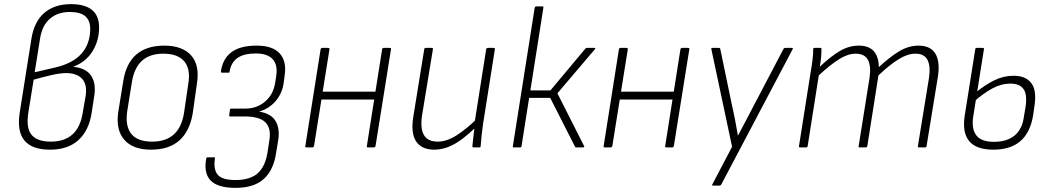

<svg xmlns="http://www.w3.org/2000/svg" viewBox="-20 -714 5088 930"><path d="M222 11Q134 11 97.5 -34.5Q61 -80 76 -172L132 -525Q145 -609 194.5 -651.5Q244 -694 324 -694Q391 -694 425.5 -666Q460 -638 460 -581Q460 -517 428 -465.5Q396 -414 336 -391V-390Q396 -385 421.5 -347Q447 -309 436 -246L424 -168Q411 -82 360 -35.5Q309 11 222 11ZM226 -28Q360 -28 381 -170L395 -250Q403 -306 377 -333Q351 -360 300 -360Q271 -360 228 -350Q185 -340 143 -328L118 -173Q105 -96 132 -62Q159 -28 226 -28ZM148 -364 243 -386Q332 -406 374.5 -454Q417 -502 417 -574Q417 -615 393 -635.5Q369 -656 318 -656Q260 -656 222 -623.5Q184 -591 174 -527Z M711 11Q624 11 582 -37Q540 -85 553 -173L577 -321Q604 -493 776 -493Q863 -493 905.5 -446Q948 -399 934 -310L913 -162Q898 -77 848 -33Q798 11 711 11ZM717 -28Q783 -28 821.5 -62.5Q860 -97 871 -165L892 -308Q904 -380 872.5 -417Q841 -454 771 -454Q705 -454 667.5 -419.5Q630 -385 619 -317L596 -174Q586 -103 616 -65.5Q646 -28 717 -28Z M1117 196Q1032 195 999 159Q966 123 979 54Q981 48 984 48H1017Q1023 48 1021 53Q1013 107 1034.5 132.5Q1056 158 1121 158Q1191 158 1228 125.5Q1265 93 1276 23L1285 -36Q1294 -94 1265 -122Q1236 -150 1165 -150H1094Q1092 -150 1091 -152Q1090 -154 1090 -156L1094 -183Q1094 -186 1096 -187Q1098 -188 1100 -188H1168Q1224 -188 1264 -222Q1304 -256 1313 -314L1318 -346Q1326 -399 1301 -427Q1276 -455 1219 -455Q1161 -455 1130 -433Q1099 -411 1092 -367Q1092 -362 1087 -362H1056Q1050 -362 1050 -367Q1058 -428 1100 -460.5Q1142 -493 1224 -493Q1300 -493 1334.5 -455.5Q1369 -418 1359 -350L1354 -312Q1347 -262 1315.5 -225Q1284 -188 1237 -174V-173Q1292 -164 1314 -129Q1336 -94 1328 -38L1318 23Q1306 110 1257 153.5Q1208 197 1117 196Z M1762 0Q1755 0 1757 -7L1831 -476Q1833 -482 1838 -482H1868Q1875 -482 1874 -476L1799 -7Q1797 0 1792 0ZM1464 0Q1457 0 1459 -7L1533 -476Q1535 -482 1540 -482H1569Q1576 -482 1576 -476L1501 -7Q1499 0 1493 0ZM1528 -232 1533 -270H1806L1801 -232Z M2083 11Q2023 11 1996 -28.5Q1969 -68 1982 -149L2035 -476Q2036 -482 2042 -482H2071Q2078 -482 2077 -476L2024 -153Q2015 -90 2034 -59Q2053 -28 2100 -28Q2143 -28 2190 -57.5Q2237 -87 2293 -141L2287 -100Q2252 -66 2219 -41Q2186 -16 2152 -2.5Q2118 11 2083 11ZM2275 0Q2268 0 2268 -5Q2270 -29 2273 -53Q2276 -77 2279 -102V-121L2335 -476Q2337 -482 2343 -482H2371Q2378 -482 2377 -475L2320 -115Q2316 -89 2313 -60Q2310 -31 2308 -5Q2308 0 2302 0Z M2859 -482Q2863 -482 2863.5 -480Q2864 -478 2861 -475L2680 -262L2809 -7Q2811 -5 2809.5 -2.5Q2808 0 2805 0H2771Q2767 0 2765 -4L2645 -240H2543L2506 -5Q2505 0 2499 0H2469Q2463 0 2464 -5L2570 -677Q2572 -683 2577 -683H2606Q2614 -683 2612 -677L2549 -276H2646L2815 -478Q2818 -482 2823 -482Z M3207 0Q3200 0 3202 -7L3276 -476Q3278 -482 3283 -482H3313Q3320 -482 3319 -476L3244 -7Q3242 0 3237 0ZM2909 0Q2902 0 2904 -7L2978 -476Q2980 -482 2985 -482H3014Q3021 -482 3021 -476L2946 -7Q2944 0 2938 0ZM2973 -232 2978 -270H3251L3246 -232Z M3434 185Q3426 185 3431 178L3526 -3L3426 -474Q3423 -482 3431 -482H3462Q3468 -482 3469 -476L3527 -197Q3535 -163 3541.5 -128Q3548 -93 3554 -58H3555Q3573 -92 3591 -126Q3609 -160 3626 -193L3775 -477Q3778 -482 3783 -482H3815Q3818 -482 3820 -480Q3822 -478 3819 -475L3474 179Q3471 185 3465 185Z M3856 0Q3849 0 3850 -6L3907 -367Q3912 -394 3915.5 -423Q3919 -452 3919 -476Q3919 -482 3925 -482H3954Q3959 -482 3959 -477Q3959 -456 3957 -435Q3955 -414 3951 -391Q4005 -442 4049 -467.5Q4093 -493 4140 -493Q4188 -493 4212 -466.5Q4236 -440 4237 -389Q4292 -440 4337 -466.5Q4382 -493 4429 -493Q4487 -493 4510.5 -454.5Q4534 -416 4523 -343L4468 -6Q4467 0 4461 0H4432Q4425 0 4426 -6L4480 -338Q4488 -394 4472.5 -424Q4457 -454 4414 -454Q4376 -454 4332.5 -427Q4289 -400 4235 -349L4181 -6Q4179 0 4173 0H4144Q4137 0 4139 -6L4192 -338Q4200 -394 4184 -424Q4168 -454 4124 -454Q4087 -454 4044 -427Q4001 -400 3946 -349L3892 -6Q3891 0 3885 0Z M4792 11Q4709 11 4674.5 -30.5Q4640 -72 4653 -155L4704 -476Q4705 -482 4710 -482H4740Q4747 -482 4746 -476L4694 -149Q4685 -90 4709 -58.5Q4733 -27 4794 -27Q4857 -27 4894.5 -57.5Q4932 -88 4940 -152L4948 -199Q4956 -258 4937 -283.5Q4918 -309 4875 -309Q4829 -309 4785.5 -285Q4742 -261 4698 -222L4705 -265Q4750 -302 4795 -324.5Q4840 -347 4890 -347Q4948 -347 4975 -312Q5002 -277 4991 -203L4984 -154Q4970 -71 4922 -30Q4874 11 4792 11Z"/></svg>

Font: Sofia Sans Semi Condensed ExtraLight
Style: Italic
Weight: 250
Italic angle: -9°
Version: Version 4.100